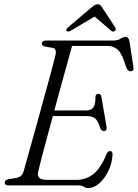

<svg xmlns="http://www.w3.org/2000/svg" viewBox="-20 -896 665 928"><path d="M360.5 0H19.5Q3 0 3 -14Q3 -25.5 19.5 -29.5L58.5 -36Q72.5 -38.5 81 -45.8Q89.5 -53 94.5 -69Q100 -89 111.8 -131.2Q123.5 -173.5 139 -228.5Q154.5 -283.5 171 -343.5Q187.5 -403.5 203 -460Q218.5 -516.5 230.5 -561Q242.5 -605.5 248 -629.5Q255.5 -660 235 -664.5L197.5 -671Q182.5 -674.5 182.5 -685Q182.5 -700 202 -700H528Q548.5 -700 562 -708.8Q575.5 -717.5 586.5 -717.5Q602 -717.5 605.5 -697L624.5 -574.5Q629 -552.5 612.5 -551.5Q597.5 -550.5 589.5 -572Q571.5 -634 551 -654Q530.5 -674 500.5 -674H328.5Q319.5 -642.5 305.8 -592.8Q292 -543 275.5 -483Q259 -423 242.5 -362H396.5Q418.5 -362 430.2 -375.5Q442 -389 441.5 -429Q443 -442.5 454.5 -442.5Q468 -442.5 470 -428L495 -284Q498 -263 482.5 -262.5Q470.5 -262 464.5 -277Q454 -312 440 -323.5Q426 -335 400.5 -335H235.5Q219 -275.5 204.5 -221.2Q190 -167 179.5 -126.8Q169 -86.5 165 -68Q159.5 -48 169.2 -37.2Q179 -26.5 209 -26.5H347Q396 -26.5 431.5 -54.8Q467 -83 495.5 -152.5Q502.5 -166 512 -166Q524.5 -166 524 -149Q522 -107.5 504.2 -70.5Q486.5 -33.5 460.2 -10.2Q434 13 406.5 13Q394.5 13 384.8 6.5Q375 0 360.5 0ZM534 -745.5Q525.5 -740 516 -748.5L437.5 -816L323.5 -748.5Q308.5 -740 302.5 -746Q296 -753 308 -763L421.5 -859.5Q430.5 -867 437.2 -871.2Q444 -875.5 452 -875.5Q460 -875.5 464.8 -871.2Q469.5 -867 474 -859.5L537.5 -762.5Q541 -757.5 539.2 -752.8Q537.5 -748 534 -745.5Z"/></svg>

Font: Fraunces 72pt Soft Light
Style: Italic
Weight: 300
Italic angle: -16°
Version: Version 1.000;[b76b70a41]